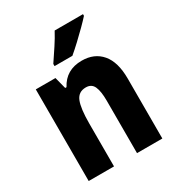

<svg xmlns="http://www.w3.org/2000/svg" viewBox="-181 -882 922 998"><g transform="rotate(-30 279.5 -383.0)"><path d="M340 -560Q415 -560 458 -509.5Q501 -459 501 -360V0H349V-315Q349 -371 336 -400Q323 -429 289 -429Q244 -429 227.5 -388.5Q211 -348 211 -256V0H59V-550H177L195 -480H203Q245 -560 340 -560ZM467 -756Q451 -738 423.5 -710.5Q396 -683 366 -655Q336 -627 311 -606H204V-619Q229 -656 254 -694Q279 -732 297 -766H467Z"/></g></svg>

Font: Noto Sans Myanmar Condensed ExtraBold
Style: Regular
Weight: 800
Width: 3
Designer: Monotype Design Team
Foundry: Monotype Imaging Inc.
Version: Version 2.107; ttfautohint (v1.8.4.7-5d5b)